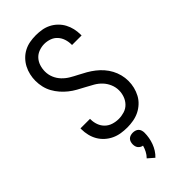

<svg xmlns="http://www.w3.org/2000/svg" viewBox="-305 -803 1109 1109"><g transform="rotate(-45 250.0 -248.5)"><path d="M249 8Q224 8 199 4Q174 0 151.5 -10.5Q129 -21 110 -38Q91 -55 78.5 -76.5Q66 -98 60 -123Q54 -148 54 -173V-180H132V-175Q132 -152 140 -130Q148 -108 164.5 -92Q181 -76 203.5 -69Q226 -62 249 -62Q272 -62 295 -69Q318 -76 334.5 -93Q351 -110 359 -132.5Q367 -155 367 -178Q367 -204 356.5 -228.5Q346 -253 328.5 -271.5Q311 -290 288.5 -303Q266 -316 243 -328Q220 -340 197.5 -352.5Q175 -365 155 -381Q135 -397 118 -416.5Q101 -436 88.5 -458.5Q76 -481 70 -506.5Q64 -532 64 -558Q64 -582 69.5 -606.5Q75 -631 86.5 -653Q98 -675 115.5 -693Q133 -711 155 -722.5Q177 -734 201.5 -738.5Q226 -743 251 -743Q276 -743 300 -739Q324 -735 346 -724Q368 -713 386 -695.5Q404 -678 415.5 -656.5Q427 -635 432.5 -611Q438 -587 438 -562V-555H360V-560Q360 -582 353 -603.5Q346 -625 331 -641.5Q316 -658 294.5 -665.5Q273 -673 251 -673Q229 -673 207 -665Q185 -657 170 -640.5Q155 -624 148 -602Q141 -580 141 -557Q141 -531 151 -507Q161 -483 179 -464Q197 -445 219 -432Q241 -419 264 -407.5Q287 -396 309.5 -383Q332 -370 352.5 -354Q373 -338 390 -318.5Q407 -299 419 -276.5Q431 -254 437.5 -229Q444 -204 444 -178Q444 -152 438 -127.5Q432 -103 420 -80.5Q408 -58 389 -40.5Q370 -23 347.5 -12Q325 -1 299.5 3.5Q274 8 249 8ZM240 246 202 213Q216 199 225 181.5Q234 164 239 146Q231 145 223.5 140.5Q216 136 211 129.5Q206 123 204 115Q202 107 202 99Q202 89 205 79.5Q208 70 214.5 63.5Q221 57 230.5 54Q240 51 250 51Q260 51 269.5 54Q279 57 285.5 63.5Q292 70 295 79.5Q298 89 298 99Q298 119 294.5 139Q291 159 284 178Q277 197 266 214.5Q255 232 240 246Z"/></g></svg>

Font: Iosevka Custom
Style: Regular
Weight: 400
Monospace: yes
Designer: Belleve Invis
Foundry: Belleve Invis
Version: Version 32.5.0; ttfautohint (v1.8.4)